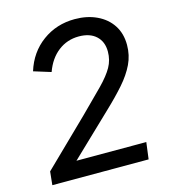

<svg xmlns="http://www.w3.org/2000/svg" viewBox="-112 -849 843 940"><g transform="rotate(-15 309.5 -378.5)"><path d="M37 0 44 -68 273 -291Q343 -360 386 -404Q429 -448 449 -483.5Q469 -519 469 -562Q469 -612 437.5 -641Q406 -670 350 -670Q291 -670 245.5 -635Q200 -600 177 -536L90 -563Q118 -653 189 -705Q260 -757 353 -757Q415 -757 464 -734Q513 -711 540.5 -669Q568 -627 568 -569Q568 -517 546.5 -472Q525 -427 485.5 -382Q446 -337 391 -285L182 -85H536L525 0Z"/></g></svg>

Font: Plus Jakarta Sans Medium
Style: Italic
Weight: 500
Italic angle: -8°
Designer: Gumpita Rahayu
Foundry: Tokotype
Version: Version 2.071; ttfautohint (v1.8.4.7-5d5b);gftools[0.9.29]